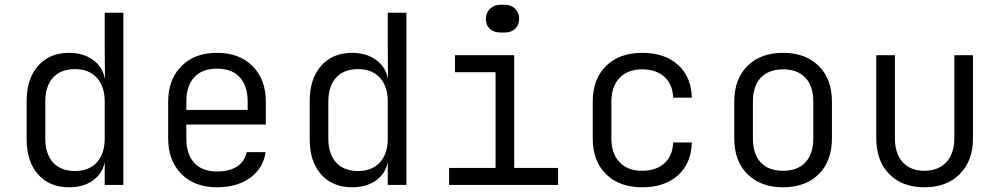

<svg xmlns="http://www.w3.org/2000/svg" viewBox="-20 -784 4240 814"><path d="M424 -730H503V0H424V-97Q414 -47 373.5 -18.5Q333 10 273 10Q190 10 141.5 -44.5Q93 -99 93 -193V-356Q93 -450 141.5 -505Q190 -560 273 -560Q332 -560 373 -531Q414 -502 424 -453H425L424 -573ZM424 -197V-353Q424 -418 390.5 -454.5Q357 -491 298 -491Q238 -491 205 -455Q172 -419 172 -353V-197Q172 -131 205 -95Q238 -59 298 -59Q357 -59 390.5 -95.5Q424 -132 424 -197Z M1107 -256H770V-197Q770 -130 803.5 -93.5Q837 -57 900 -57Q953 -57 985 -78Q1017 -99 1026 -139H1106Q1096 -70 1040.5 -30Q985 10 900 10Q805 10 749 -46.5Q693 -103 693 -197V-353Q693 -447 749 -503.5Q805 -560 900 -560Q995 -560 1051 -503.5Q1107 -447 1107 -353ZM770 -318H1030V-353Q1030 -420 996.5 -456.5Q963 -493 900 -493Q837 -493 803.5 -456.5Q770 -420 770 -353Z M1624 -730H1703V0H1624V-97Q1614 -47 1573.5 -18.5Q1533 10 1473 10Q1390 10 1341.5 -44.5Q1293 -99 1293 -193V-356Q1293 -450 1341.5 -505Q1390 -560 1473 -560Q1532 -560 1573 -531Q1614 -502 1624 -453H1625L1624 -573ZM1624 -197V-353Q1624 -418 1590.5 -454.5Q1557 -491 1498 -491Q1438 -491 1405 -455Q1372 -419 1372 -353V-197Q1372 -131 1405 -95Q1438 -59 1498 -59Q1557 -59 1590.5 -95.5Q1624 -132 1624 -197Z M2103 -646Q2074 -646 2057 -661.5Q2040 -677 2040 -704Q2040 -730 2057.5 -747Q2075 -764 2103 -764H2119Q2147 -764 2164 -747Q2181 -730 2181 -704Q2181 -678 2164 -662Q2147 -646 2119 -646ZM2346 0H1884V-72H2081V-478H1909V-550H2160V-72H2346Z M2493 -197V-353Q2493 -449 2549.5 -504.5Q2606 -560 2703 -560Q2798 -560 2854.5 -509Q2911 -458 2913 -370H2834Q2832 -426 2797 -458Q2762 -490 2703 -490Q2641 -490 2606.5 -453.5Q2572 -417 2572 -353V-197Q2572 -133 2606.5 -96.5Q2641 -60 2703 -60Q2762 -60 2797 -92Q2832 -124 2834 -180H2913Q2911 -92 2854.5 -41Q2798 10 2703 10Q2606 10 2549.5 -45.5Q2493 -101 2493 -197Z M3093 -197V-353Q3093 -449 3149 -504.5Q3205 -560 3300 -560Q3395 -560 3451 -504.5Q3507 -449 3507 -353V-197Q3507 -101 3451 -45.5Q3395 10 3300 10Q3205 10 3149 -45.5Q3093 -101 3093 -197ZM3428 -197V-353Q3428 -419 3394.5 -454.5Q3361 -490 3300 -490Q3239 -490 3205.5 -454.5Q3172 -419 3172 -353V-197Q3172 -131 3205 -95.5Q3238 -60 3300 -60Q3361 -60 3394.5 -95.5Q3428 -131 3428 -197Z M3695 -198V-550H3774V-198Q3774 -133 3807 -96.5Q3840 -60 3899 -60Q3958 -60 3992 -96.5Q4026 -133 4026 -198V-550H4105V-198Q4105 -102 4049 -46Q3993 10 3899 10Q3805 10 3750 -46Q3695 -102 3695 -198Z"/></svg>

Font: JetBrains Mono Semi Light
Style: Regular
Weight: 350
Monospace: yes
Designer: Philipp Nurullin, Konstantin Bulenkov
Foundry: JetBrains
Version: 2.002